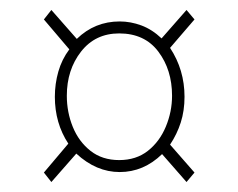

<svg xmlns="http://www.w3.org/2000/svg" viewBox="-20 -538 478 385"><path d="M83 -173 68 -192 117 -250Q90 -291 90 -344Q90 -370 97 -394.5Q104 -419 119 -439L68 -499L83 -518L134 -460Q170 -495 220 -495Q242 -495 263.5 -487Q285 -479 304 -461L354 -518L370 -499L321 -442Q350 -398 350 -344Q350 -316 342.5 -292.5Q335 -269 321 -248L370 -192L354 -173L305 -229Q268 -193 220 -193Q173 -193 133 -230ZM219 -217Q253 -217 276.5 -235.5Q300 -254 312.5 -284Q325 -314 325 -346Q325 -398 297.5 -434.5Q270 -471 219 -471Q171 -471 142.5 -434.5Q114 -398 114 -346Q114 -313 126 -283.5Q138 -254 161.5 -235.5Q185 -217 219 -217Z"/></svg>

Font: Inconsolata SemiCondensed ExtraLight
Style: Regular
Weight: 200
Width: 4
Monospace: yes
Designer: Raph Levien, Cyreal, Brenton Simpson
Foundry: Raph Levien, Cyreal, Google
Version: Version 3.100; ttfautohint (v1.8.4.7-5d5b)